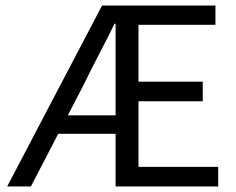

<svg xmlns="http://www.w3.org/2000/svg" viewBox="-20 -676 857 696"><path d="M6 0 350 -656H761V-586H482V-380H715V-309H482V-71H771V0H399V-191H191L92 0ZM226 -258H399V-590H395Q378 -554 341 -483Q304 -412 287 -376Z"/></svg>

Font: RibengUni
Style: Regular
Weight: 400
Designer: (1) Dr. Andrew Glass (Senior Program Manager at Microsoft Corporation)
(2) Bivuti Chakma (Chakma Font Designer & Keyboar
Foundry: Bivuti Chakma
Version: Version 2.2022; Updated on: 03 June 2022; Friday